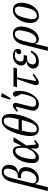

<svg xmlns="http://www.w3.org/2000/svg" viewBox="1430 -2286 1016 3997"><g transform="rotate(-90 1938.5 -288.0)"><path d="M240 -428H282Q306 -428 326.5 -435.5Q347 -443 363.5 -460Q380 -477 393.5 -506Q407 -535 418 -577Q427 -613 427 -644Q427 -680 407.5 -699.5Q388 -719 356 -719Q308 -719 278 -676.5Q248 -634 228 -554L128 -154Q114 -101 131.5 -70Q149 -39 205 -39Q231 -39 256 -50Q281 -61 302.5 -81Q324 -101 340.5 -130.5Q357 -160 366 -196Q370 -211 372 -227.5Q374 -244 374 -265Q374 -310 346 -334Q318 -358 268 -358H223ZM147 -548Q175 -659 230 -709.5Q285 -760 362 -760Q428 -760 467 -721.5Q506 -683 506 -612Q506 -527 460.5 -477Q415 -427 338 -418L337 -413Q396 -402 427 -364.5Q458 -327 458 -265Q458 -210 439 -160Q420 -110 388 -71.5Q356 -33 312.5 -10.5Q269 12 220 12Q180 12 153 -3.5Q126 -19 112 -57H103L40 200H-40Z M909 -247 921 -115Q923 -100 924 -84Q925 -68 927 -53L939 -47L1006 -89L1024 -65L976 -25Q950 -3 934 4.5Q918 12 901 12Q877 12 860.5 -2.5Q844 -17 844 -47Q844 -58 844.5 -72Q845 -86 847 -112L849 -146H843L834 -132Q806 -88 782.5 -60Q759 -32 738 -16Q717 0 696.5 6Q676 12 653 12Q599 12 570 -21.5Q541 -55 541 -127Q541 -169 548.5 -215.5Q556 -262 570.5 -306.5Q585 -351 606.5 -391Q628 -431 655 -461.5Q682 -492 715 -510Q748 -528 786 -528Q834 -528 861.5 -500.5Q889 -473 895 -402L899 -357H907L982 -516H1082ZM678 -52Q716 -52 759 -91.5Q802 -131 839 -209L855 -243L858 -298Q859 -313 859.5 -328.5Q860 -344 860 -361Q860 -426 842 -451.5Q824 -477 795 -477Q751 -477 712.5 -428.5Q674 -380 651 -289Q638 -238 631.5 -198Q625 -158 625 -127Q625 -86 638.5 -69Q652 -52 678 -52Z M1249 12Q1180 12 1142.5 -32.5Q1105 -77 1105 -174Q1105 -214 1112 -261.5Q1119 -309 1131 -359Q1143 -409 1160 -459Q1177 -509 1197.5 -554.5Q1218 -600 1241.5 -637.5Q1265 -675 1290 -700Q1320 -730 1350.5 -745Q1381 -760 1422 -760Q1491 -760 1528.5 -715.5Q1566 -671 1566 -574Q1566 -534 1559 -486.5Q1552 -439 1540 -389Q1528 -339 1511 -289Q1494 -239 1473.5 -193.5Q1453 -148 1429.5 -110.5Q1406 -73 1381 -48Q1351 -18 1320.5 -3Q1290 12 1249 12ZM1252 -29Q1279 -29 1303 -43.5Q1327 -58 1349 -93Q1371 -128 1392.5 -186.5Q1414 -245 1436 -334L1438 -342H1217Q1206 -295 1199 -261.5Q1192 -228 1188 -202.5Q1184 -177 1182.5 -157Q1181 -137 1181 -116Q1181 -74 1199 -51.5Q1217 -29 1252 -29ZM1419 -719Q1392 -719 1368 -704.5Q1344 -690 1322 -655Q1300 -620 1278.5 -561Q1257 -502 1235 -414L1234 -410H1454Q1465 -455 1472 -488Q1479 -521 1483 -546Q1487 -571 1488.5 -591Q1490 -611 1490 -632Q1490 -674 1472 -696.5Q1454 -719 1419 -719Z M1608 -447 1662 -491Q1688 -513 1705.5 -520.5Q1723 -528 1741 -528Q1763 -528 1778.5 -514.5Q1794 -501 1794 -475Q1794 -466 1792.5 -454.5Q1791 -443 1786 -423L1727 -186Q1719 -156 1716.5 -139.5Q1714 -123 1714 -111Q1714 -81 1735.5 -63Q1757 -45 1796 -45Q1851 -45 1886 -80Q1918 -112 1944 -183Q1970 -254 1981 -348L1922 -479Q1927 -500 1944 -514Q1961 -528 1981 -528Q2011 -528 2028 -497.5Q2045 -467 2045 -398Q2045 -350 2036 -301.5Q2027 -253 2010 -208.5Q1993 -164 1969 -124.5Q1945 -85 1915 -55Q1879 -19 1844.5 -3.5Q1810 12 1762 12Q1705 12 1669.5 -20Q1634 -52 1634 -103Q1634 -123 1637 -140.5Q1640 -158 1645 -179L1715 -460L1700 -469L1626 -423ZM1921 -776 2001 -757 1892 -575 1861 -582Z M2139 -516H2531L2513 -443H2325L2250 -56L2264 -46L2385 -118L2402 -93L2300 -21Q2274 -3 2257 4.5Q2240 12 2220 12Q2194 12 2178.5 -1.5Q2163 -15 2163 -41Q2163 -57 2168 -78.5Q2173 -100 2188 -145L2290 -443H2121Z M2716 -233Q2671 -233 2640 -208.5Q2609 -184 2598 -141Q2594 -125 2594 -109Q2594 -80 2616 -62.5Q2638 -45 2677 -45Q2727 -45 2769.5 -71Q2812 -97 2854 -159L2885 -142Q2861 -99 2835.5 -69.5Q2810 -40 2781.5 -22Q2753 -4 2722 4Q2691 12 2657 12Q2588 12 2549 -18Q2510 -48 2510 -105Q2510 -158 2548 -196.5Q2586 -235 2660 -243L2661 -248Q2619 -257 2596 -285.5Q2573 -314 2573 -352Q2573 -386 2588 -418Q2603 -450 2630.5 -474.5Q2658 -499 2696.5 -513.5Q2735 -528 2782 -528Q2844 -528 2882 -500Q2920 -472 2920 -428Q2920 -396 2902.5 -375.5Q2885 -355 2854 -355Q2830 -355 2819 -367.5Q2808 -380 2808 -398Q2808 -419 2823 -438.5Q2838 -458 2871 -460V-467Q2838 -488 2788 -488Q2737 -488 2704 -463Q2671 -438 2660 -395Q2656 -379 2656 -364Q2656 -303 2735 -303H2792L2775 -233Z M3008 -321Q3034 -425 3093.5 -476.5Q3153 -528 3231 -528Q3309 -528 3346.5 -479.5Q3384 -431 3384 -348Q3384 -316 3376.5 -277Q3369 -238 3354 -198Q3339 -158 3317 -120Q3295 -82 3266.5 -53Q3238 -24 3203 -6Q3168 12 3128 12Q3088 12 3064.5 -4Q3041 -20 3030 -57H3021L2958 200H2878ZM3107 -39Q3161 -39 3206.5 -87Q3252 -135 3275 -227Q3284 -263 3290 -288.5Q3296 -314 3299 -332Q3302 -350 3303.5 -362.5Q3305 -375 3305 -387Q3305 -432 3288 -459.5Q3271 -487 3226 -487Q3175 -487 3141 -443Q3107 -399 3089 -326L3046 -154Q3033 -103 3048 -71Q3063 -39 3107 -39Z M3612 -29Q3642 -29 3666.5 -43Q3691 -57 3710 -81Q3729 -105 3742.5 -137.5Q3756 -170 3765 -206Q3776 -250 3783 -279.5Q3790 -309 3794 -329Q3798 -349 3799.5 -362Q3801 -375 3801 -387Q3801 -432 3784.5 -459.5Q3768 -487 3726 -487Q3696 -487 3671.5 -473Q3647 -459 3628 -435Q3609 -411 3595.5 -378.5Q3582 -346 3573 -310Q3562 -266 3555 -236.5Q3548 -207 3544 -187Q3540 -167 3538.5 -154Q3537 -141 3537 -129Q3537 -84 3553.5 -56.5Q3570 -29 3612 -29ZM3609 12Q3533 12 3495.5 -36.5Q3458 -85 3458 -168Q3458 -225 3476 -288.5Q3494 -352 3528.5 -405.5Q3563 -459 3613.5 -493.5Q3664 -528 3729 -528Q3805 -528 3842.5 -479.5Q3880 -431 3880 -348Q3880 -291 3862 -227.5Q3844 -164 3809.5 -110.5Q3775 -57 3724.5 -22.5Q3674 12 3609 12Z"/></g></svg>

Font: IBM Plex Serif
Style: Italic
Weight: 400
Italic angle: -14°
Designer: Mike Abbink, Paul van der Laan, Pieter van Rosmalen
Foundry: Bold Monday
Version: Version 3.001